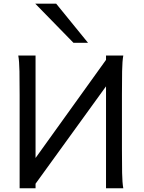

<svg xmlns="http://www.w3.org/2000/svg" viewBox="-20 -1011 772 1031"><path d="M170.9 -162.6 549.3 -689.5V-712.9H642.1Q636.7 -683.6 635.7 -628.2Q634.8 -572.8 634.8 -500.5V-210Q634.8 -137.2 635.7 -83.3Q636.7 -29.3 642.1 0H549.3V-547.4L170.9 -24.4V0H85.4V-500.5Q85.4 -572.8 84.5 -628.2Q83.5 -683.6 78.1 -712.9H170.9ZM281.7 -991.2 452.6 -781.2H374.5L169.4 -991.2Z"/></svg>

Font: Andika Cyr
Style: Regular
Weight: 400
Designer: Victor Gaultney, Annie Olsen, Julie Remington, Don Collingsworth, Eric Hays, Becca Hirsbrunner
Foundry: SIL International
Version: Version 5.000